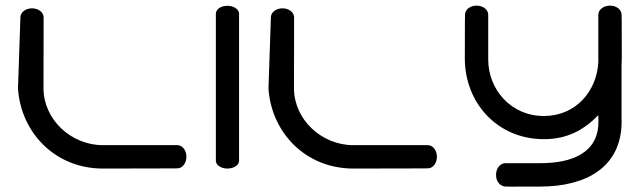

<svg xmlns="http://www.w3.org/2000/svg" viewBox="-20 -611 2330 696"><path d="M138.1 -548.4C138 -566.9 118.6 -580.8 96 -580.8C73.5 -580.8 54 -566.8 54 -548.4L45.2 -290.4L45.2 -290.1C55.8 -130.8 179.1 0 352.8 0C514.3 0 622.8 -0.7 622.8 -0.7C641.7 -0.7 655.8 -20.2 655.8 -42.8C655.8 -65.3 641.7 -84.8 622.8 -84.8C622.8 -84.8 464.3 -84.8 352.8 -84.8C238 -84.8 137.7 -177.4 137.7 -291.3C137.7 -395 138 -517.6 138.1 -543.5Z M846.6 -561.9C846 -577.8 827.2 -590 804.5 -590C782.3 -590 763.2 -578.9 762.5 -561.6C762.4 -561.2 762.5 -28.1 762.5 -28C762.5 -12.2 781.9 0 804.5 0C827.1 0 846.6 -12 846.6 -28Z M1046.1 -548.4C1046 -566.9 1026.6 -580.8 1004 -580.8C981.5 -580.8 962 -566.8 962 -548.4L953.2 -290.4L953.2 -290.1C963.8 -130.8 1087.1 0 1260.8 0C1422.3 0 1530.8 -0.7 1530.8 -0.7C1549.7 -0.7 1563.8 -20.2 1563.8 -42.8C1563.8 -65.3 1549.7 -84.8 1530.8 -84.8C1530.8 -84.8 1372.3 -84.8 1260.8 -84.8C1146 -84.8 1045.7 -177.4 1045.7 -291.3C1045.7 -395 1046 -517.6 1046.1 -543.5Z M1951.6 -190.5C1832.1 -190.5 1749.8 -286.5 1749.8 -395.6C1749.8 -507.1 1749.8 -557.6 1749.8 -557.6C1749.8 -576.5 1730.3 -590.6 1707.8 -590.6C1685.6 -590.6 1666.5 -577.8 1665.7 -558.4C1665.6 -557.4 1665 -546.9 1665 -399C1665 -237.9 1783.3 -106.5 1951.6 -106.5C2036.4 -106.5 2096.6 -139.9 2148.9 -193.6V-187.6C2149 -185.8 2148.8 -187 2149.3 -183.7L2149.3 -169.5C2149.3 -56.7 2053.2 -19.5 1938.8 -19.5C1823.8 -19.5 1812 -19.5 1812 -19.5C1792.5 -19.5 1778.2 0 1778.2 22.6C1778.2 42.2 1787.1 58.6 1804.4 63.5C1809 66.7 1826.9 65.3 1938.8 65.3C2101.9 65.3 2233.9 -3 2233.4 -171.7C2233.4 -176.8 2233.3 -180.2 2233 -186.7C2233.1 -188.2 2233.1 -217.5 2233.1 -375.4C2233.7 -383.1 2234 -390.7 2234 -398.5C2234 -545.8 2233.4 -557.2 2233.3 -558.3C2232.6 -576.5 2214.4 -590.6 2191.3 -590.6C2168.7 -590.6 2148.9 -576.5 2148.9 -557.6V-385.5C2143.3 -280.4 2067.3 -190.5 1951.6 -190.5Z"/></svg>

Font: Hi.
Style: Bold
Weight: 400
Designer: Mew Too, Robert Jablonski
Foundry: Cannot Into Space Fonts
Version: Version 1.996